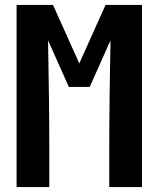

<svg xmlns="http://www.w3.org/2000/svg" viewBox="-20 -755 640 775"><path d="M47 0V-735H194L300 -499L406 -735H553V0H421V-147Q421 -258 422.5 -369.5Q424 -481 426 -592L342 -404H258L174 -592Q176 -481 177.5 -369.5Q179 -258 179 -147V0Z"/></svg>

Font: Iosevka Custom XBdEx
Style: Regular
Weight: 800
Width: 7
Monospace: yes
Designer: Belleve Invis
Foundry: Belleve Invis
Version: Version 11.2.4; ttfautohint (v1.8.4)